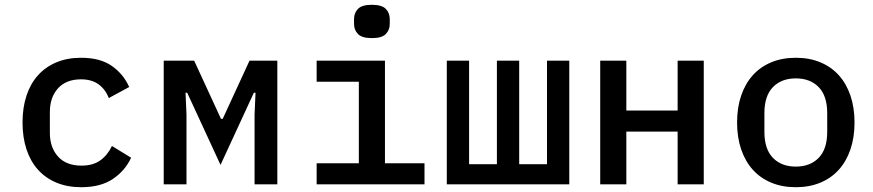

<svg xmlns="http://www.w3.org/2000/svg" viewBox="-20 -769 3640 801"><path d="M319 12Q261 12 215.5 -7Q170 -26 138.5 -61Q107 -96 90.5 -146Q74 -196 74 -258Q74 -320 90.5 -370Q107 -420 138.5 -455Q170 -490 215.5 -509Q261 -528 318 -528Q398 -528 446.5 -494Q495 -460 519 -406L434 -360Q420 -396 391.5 -417Q363 -438 318 -438Q256 -438 222 -400.5Q188 -363 188 -301V-215Q188 -154 222 -116Q256 -78 320 -78Q368 -78 398.5 -100Q429 -122 447 -160L527 -111Q502 -57 451 -22.5Q400 12 319 12Z M663 -516H790L902 -273H909L1021 -516H1137V0H1042V-291L1046 -382H1039L900 -81L761 -382H754L758 -291V0H663Z M1532 -610Q1490 -610 1473.5 -627Q1457 -644 1457 -669V-690Q1457 -715 1473.5 -732Q1490 -749 1531 -749Q1573 -749 1589.5 -732Q1606 -715 1606 -690V-669Q1606 -644 1589.5 -627Q1573 -610 1532 -610ZM1301 -88H1477V-428H1301V-516H1586V-88H1751V0H1301Z M1844 -516H1937V-84H2053V-516H2146V-84H2262V-516H2355V0H1844Z M2484 -516H2593V-308H2807V-516H2916V0H2807V-220H2593V0H2484Z M3300 12Q3243 12 3197.5 -7Q3152 -26 3120.5 -61Q3089 -96 3072 -146Q3055 -196 3055 -258Q3055 -320 3072 -370Q3089 -420 3120.5 -455Q3152 -490 3197.5 -509Q3243 -528 3300 -528Q3357 -528 3402.5 -509Q3448 -490 3479.5 -455Q3511 -420 3528 -370Q3545 -320 3545 -258Q3545 -196 3528 -146Q3511 -96 3479.5 -61Q3448 -26 3402.5 -7Q3357 12 3300 12ZM3300 -74Q3360 -74 3395.5 -110.5Q3431 -147 3431 -219V-297Q3431 -369 3395.5 -405.5Q3360 -442 3300 -442Q3240 -442 3204.5 -405.5Q3169 -369 3169 -297V-219Q3169 -147 3204.5 -110.5Q3240 -74 3300 -74Z"/></svg>

Font: IBM Plex Mono Medium
Style: Regular
Weight: 500
Monospace: yes
Designer: Mike Abbink, Paul van der Laan, Pieter van Rosmalen
Foundry: Bold Monday
Version: Version 2.3